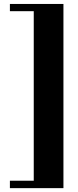

<svg xmlns="http://www.w3.org/2000/svg" viewBox="-20 -800 394 970"><path d="M30 -780H300.5V150.5H30V113H150.5V-743.5H30Z"/></svg>

Font: Bodoni* 06pt
Style: Bold
Weight: 700
Version: Version 2.3